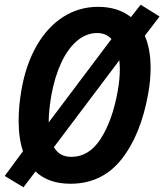

<svg xmlns="http://www.w3.org/2000/svg" viewBox="-30 -764 696 814"><path d="M67.5 -123Q49 -176.5 49 -252.5Q49 -314.5 61 -383.5Q80 -491.5 125.8 -570.8Q171.5 -650 238.2 -692.5Q305 -735 385.5 -735Q470 -735 525 -691.5L566.5 -744L646.5 -694L584 -612.5Q608.5 -555 608.5 -476.5Q608.5 -423.5 598.5 -368.5Q567.5 -192.5 485.2 -88.8Q403 15 268.5 15Q175.5 15 120.5 -37L69.5 30L-10 -18ZM469 -377.5Q478 -427 478 -471Q478 -484.5 476 -508.5L198.5 -140Q222.5 -99 272.5 -99Q348 -99 397.5 -176.5Q447 -254 469 -377.5ZM442.5 -598.5Q419.5 -624 382 -624Q335.5 -624 296.2 -590.5Q257 -557 229.2 -497Q201.5 -437 187.5 -358.5Q176.5 -295.5 176.5 -245Z"/></svg>

Font: JuliaMono BoldItalic
Style: Regular
Weight: 700
Italic angle: -9°
Monospace: yes
Designer: cormullion
Foundry: corm
Version: Version 0.049; ttfautohint (v1.8.4)